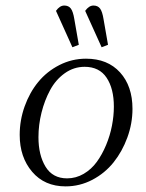

<svg xmlns="http://www.w3.org/2000/svg" viewBox="-20 -663 523 690"><path d="M50.8 -178.2Q50.8 -231 68.6 -280.8Q86.4 -330.6 117.4 -368.4Q148.4 -406.2 193.4 -429.2Q238.3 -452.1 289.1 -452.1Q366.7 -452.1 411.4 -402.8Q456.1 -353.5 456.1 -272Q456.1 -219.2 437.7 -168.9Q419.4 -118.7 388.2 -79.6Q356.9 -40.5 311.8 -16.8Q266.6 6.8 215.8 6.8Q140.1 6.8 95.5 -45.7Q50.8 -98.1 50.8 -178.2ZM118.2 -169.9Q118.2 -105.5 143.8 -63.7Q169.4 -22 221.2 -22Q252.9 -22 280.8 -38.3Q308.6 -54.7 327.9 -81.3Q347.2 -107.9 361.3 -141.8Q375.5 -175.8 382.3 -211.2Q389.2 -246.6 389.2 -279.8Q389.2 -344.7 363 -383.8Q336.9 -422.9 284.2 -422.9Q245.1 -422.9 212.6 -399.7Q180.2 -376.5 160.2 -339.4Q140.1 -302.2 129.2 -258.3Q118.2 -214.4 118.2 -169.9ZM181.2 -624Q194.8 -643.1 210.9 -643.1Q226.6 -643.1 234.6 -632.3Q242.7 -621.6 247.1 -594.2L263.2 -502L240.2 -493.2ZM286.1 -624Q299.8 -643.1 315.9 -643.1Q331.5 -643.1 339.6 -632.3Q347.7 -621.6 352.1 -594.2L368.2 -502L345.2 -493.2Z"/></svg>

Font: Dihjauti
Style: Italic
Weight: 400
Italic angle: -9°
Designer: T. Christopher White
Version: Version 3.0.0